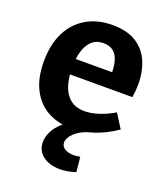

<svg xmlns="http://www.w3.org/2000/svg" viewBox="-141 -642 831 963"><g transform="rotate(20 275.0 -161.0)"><path d="M274.8 12Q202.2 12 147.3 -18.7Q92.4 -49.4 61.9 -109.5Q31.4 -169.6 31.4 -257.2Q31.4 -347.2 63.5 -411.7Q95.6 -476.2 154.7 -511.1Q213.8 -546 294.2 -546Q372 -546 420.9 -515.2Q469.8 -484.4 492.9 -430.9Q516 -377.4 516 -309.6Q516 -293 514.6 -276.2Q513.2 -259.4 510 -240H144.2V-322.6H389.6L371.8 -310.2Q372.8 -350 364.6 -380.4Q356.4 -410.8 336.6 -427.9Q316.8 -445 282.6 -445Q243.6 -445 220 -422.3Q196.4 -399.6 185.8 -361.8Q175.2 -324 175.2 -277.4Q175.2 -224 188.2 -182.1Q201.2 -140.2 230.7 -115.9Q260.2 -91.6 308.4 -91.6Q341.6 -91.6 381.3 -104.2Q421 -116.8 463.6 -141.6L510.6 -67.4Q452.6 -27.2 392.5 -7.6Q332.4 12 274.8 12ZM291.6 224.2Q236 224.2 200.5 197.5Q165 170.8 165 124.4Q165 91.6 185.3 57.5Q205.6 23.4 246.9 -5.6Q288.2 -34.6 350.8 -52.4L364.2 0Q317.6 15.4 291.7 40.9Q265.8 66.4 265.8 90Q265.8 111.4 284.7 122.8Q303.6 134.2 331.4 134.2Q340 134.2 349 133.1Q358 132 366.8 130.4L374.8 209.6Q352.8 217 331.9 220.6Q311 224.2 291.6 224.2Z"/></g></svg>

Font: Bitter Thin
Style: Regular
Weight: 100
Designer: Sol Matas, and Bitter project Authors
Foundry: Sol Matas
Version: Version 2.002